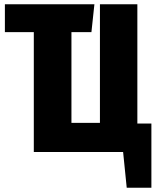

<svg xmlns="http://www.w3.org/2000/svg" viewBox="-20 -715 735 903"><path d="M626 -134H692V168H576L559 0H139V-564H3V-695H424L410 -564H316V-137H450V-695H626Z"/></svg>

Font: Fira Sans Extra Condensed ExtraBold
Style: Regular
Weight: 800
Width: 1
Designer: Carrois Corporate & Edenspiekermann AG
Foundry: Carrois Corporate GbR & Edenspiekermann AG
Version: Version 4.203